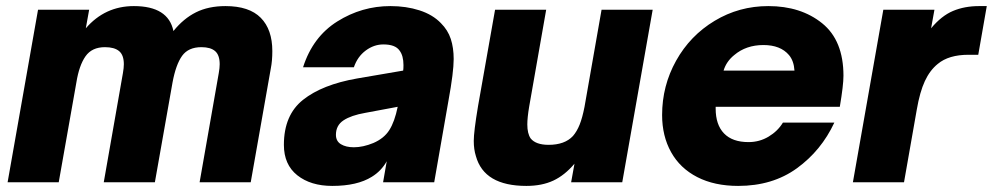

<svg xmlns="http://www.w3.org/2000/svg" viewBox="-20 -599 3263 631"><path d="M5 0 105 -567H273L262 -506Q325 -579 420 -579Q533 -579 550 -497Q583 -538 624 -558.5Q665 -579 721 -579Q799 -579 837 -540.5Q875 -502 875 -431Q875 -399 870 -374L804 0H636L699 -359Q702 -376 702 -388Q702 -418 687 -431Q672 -444 642 -444Q599 -444 578.5 -415.5Q558 -387 547 -328L489 0H321L384 -359Q387 -376 387 -388Q387 -418 371.5 -431Q356 -444 325 -444Q282 -444 261 -414Q240 -384 231 -328L173 0Z M913 -123Q913 -221 976 -271Q1039 -321 1153 -341L1305 -367Q1306 -373 1306 -385Q1306 -416 1293 -433Q1279 -453 1240 -453Q1209 -453 1182 -433Q1155 -413 1143 -378H976Q1008 -478 1088.5 -528.5Q1169 -579 1263 -579Q1315 -579 1358.5 -565Q1402 -551 1429 -523Q1452 -500 1461.5 -471Q1471 -442 1471 -405Q1471 -362 1454 -269L1407 0H1239L1251 -69Q1233 -37 1202 -18Q1154 12 1072 12Q1001 12 957 -23Q913 -58 913 -123ZM1207 -129Q1242 -144 1259.5 -171.5Q1277 -199 1287 -248L1180 -228Q1134 -220 1109 -203.5Q1084 -187 1084 -156Q1084 -135 1100.5 -125Q1117 -115 1143 -115Q1173 -115 1207 -129Z M1544 -86Q1537 -108 1537 -136Q1537 -166 1551 -250L1607 -567H1775L1719 -248Q1713 -212 1713 -190Q1713 -160 1724 -144Q1741 -123 1783 -123Q1836 -123 1863 -152Q1876 -167 1885 -189.5Q1894 -212 1901 -248L1957 -567H2125L2025 0H1857L1868 -61Q1836 -23 1798.5 -5.5Q1761 12 1710 12Q1571 12 1544 -86Z M2156 -221Q2156 -317 2202 -399.5Q2248 -482 2328.5 -530.5Q2409 -579 2505 -579Q2612 -579 2682 -522.5Q2752 -466 2752 -350Q2752 -319 2740 -248H2332V-242Q2332 -189 2359.5 -160.5Q2387 -132 2440 -132Q2476 -132 2506 -150Q2536 -168 2553 -196H2722Q2679 -104 2599 -46Q2519 12 2406 12Q2328 12 2271.5 -17Q2215 -46 2185.5 -99Q2156 -152 2156 -221ZM2591 -367Q2589 -399 2573 -418Q2545 -451 2489 -451Q2432 -451 2393 -418Q2367 -397 2358 -367Z M2783 0 2883 -567H3051L3040 -506Q3074 -547 3112 -563Q3150 -579 3198 -579H3223L3195 -419H3163Q3098 -419 3062 -389Q3036 -368 3019.5 -332.5Q3003 -297 2993 -239L2951 0Z"/></svg>

Font: Open Sauce One Black Italic
Style: Regular
Weight: 900
Italic angle: -10°
Designer: Alfredo Marco Pradil
Foundry: Creative Sauce Fz LLC
Version: Version 1.477